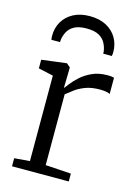

<svg xmlns="http://www.w3.org/2000/svg" viewBox="-123 -889 685 956"><g transform="rotate(15 219.0 -411.0)"><path d="M37 0V-41.5L116.5 -48V-488.5L40 -505.5V-550L166.5 -566H169L187.5 -550V-534L185.5 -445H187.5Q192 -450.5 205.8 -468.8Q219.5 -487 243.2 -508.5Q267 -530 300.8 -545.5Q334.5 -561 379 -561Q393 -561 400.8 -559.8Q408.5 -558.5 413.5 -557V-473.5Q410.5 -476 397 -479.2Q383.5 -482.5 363 -482.5Q317 -482.5 285.8 -470.2Q254.5 -458 233.8 -442Q213 -426 197.5 -414V-49L329.5 -40.5V0ZM219 -822.5Q269 -822.5 304.2 -803.5Q339.5 -784.5 358.2 -752.2Q377 -720 377 -680Q377 -675.5 376.5 -670Q376 -664.5 375 -659H330.5Q330.5 -661.5 330.5 -665.5Q330.5 -669.5 329.5 -674.5Q326.5 -693.5 316.2 -713.2Q306 -733 283 -746Q260 -759 219 -759Q178.5 -759 155.5 -746Q132.5 -733 122.2 -713.2Q112 -693.5 109 -674.5Q108.5 -669.5 108.2 -665.5Q108 -661.5 108 -659H63.5Q62.5 -664.5 62 -670Q61.5 -675.5 61.5 -680Q61.5 -720 80.2 -752.2Q99 -784.5 134.2 -803.5Q169.5 -822.5 219 -822.5Z"/></g></svg>

Font: Merriweather 20pt Light
Style: Regular
Weight: 300
Version: Version 2.100